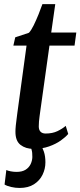

<svg xmlns="http://www.w3.org/2000/svg" viewBox="-20 -708 388 926"><path d="M175 -177.5Q172.5 -160 170.8 -146.8Q169 -133.5 168 -122.2Q167 -111 167 -98.5Q167 -81.5 175.5 -72.8Q184 -64 200 -64Q233 -64 257 -75.5Q281 -87 297 -101L309 -62Q296.5 -47 273 -30.2Q249.5 -13.5 216.5 -1.8Q183.5 10 141 10Q104 10 79 -9.2Q54 -28.5 54.5 -73.5Q54.5 -78.5 54.8 -85.5Q55 -92.5 56.2 -103Q57.5 -113.5 59.2 -127.8Q61 -142 63.5 -162L108 -488H44.5L53.5 -528L119.5 -550Q130.5 -561.5 142.5 -586Q154.5 -610.5 165.8 -638.5Q177 -666.5 184.5 -688H246.5L227 -551H348L339.5 -488H218.5ZM74.5 198.5Q54 198.5 33.8 193.8Q13.5 189 2 182L10.5 112Q17.5 115.5 31.2 118.2Q45 121 60 121Q86.5 121 103 110.8Q119.5 100.5 127.5 84Q135.5 67.5 136 49.5Q136.5 27 132 13Q127.5 -1 123 -12.5L149.5 -14L174.5 -12.5Q184.5 2 191.8 23.8Q199 45.5 199 75Q199 106.5 185.2 134.8Q171.5 163 143.8 180.8Q116 198.5 74.5 198.5Z"/></svg>

Font: Merriweather 28pt Medium
Style: Italic
Weight: 500
Italic angle: -7.8°
Version: Version 2.101